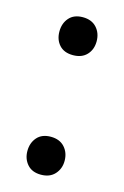

<svg xmlns="http://www.w3.org/2000/svg" viewBox="-81 -489 351 543"><g transform="rotate(15 94.5 -217.5)"><path d="M40 -392Q40 -416 54 -432Q68 -448 94 -448Q120 -448 134.5 -432Q149 -416 149 -392Q149 -368 134.5 -352.5Q120 -337 94 -337Q68 -337 54 -352.5Q40 -368 40 -392ZM40 -42Q40 -66 54 -82Q68 -98 94 -98Q120 -98 134.5 -82Q149 -66 149 -42Q149 -19 134.5 -3Q120 13 94 13Q68 13 54 -3Q40 -19 40 -42Z"/></g></svg>

Font: Baloo Chettan 2
Style: Regular
Weight: 400
Designer: Maithili Shingre, Unnati Kotecha and Ek Type
Foundry: Ek Type
Version: Version 1.640;hotconv 1.0.111;makeotfexe 2.5.65597; ttfautoh